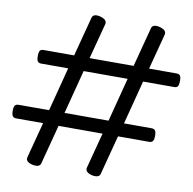

<svg xmlns="http://www.w3.org/2000/svg" viewBox="-96 -993 1117 1113"><g transform="rotate(10 462.5 -437.0)"><path d="M166 20Q123 10 131 -19L186 -228H28Q13 -228 6.5 -237Q0 -246 0 -268Q0 -291 6.5 -299.5Q13 -308 28 -308H207L274 -566H115Q100 -566 94 -575Q88 -584 88 -606Q88 -629 94 -637.5Q100 -646 115 -646H295L356 -878Q363 -905 406 -894Q448 -882 441 -855L386 -646H645L706 -878Q713 -905 756 -894Q798 -882 791 -855L736 -646H898Q913 -646 919 -637.5Q925 -629 925 -606Q925 -584 919 -575Q913 -566 898 -566H715L648 -308H810Q825 -308 831.5 -299.5Q838 -291 838 -268Q838 -246 831.5 -237Q825 -228 810 -228H627L566 4Q559 29 516 20Q496 15 486.5 5Q477 -5 481 -19L536 -228H277L216 4Q209 29 166 20ZM298 -308H557L624 -566H365Z"/></g></svg>

Font: Playwrite PT
Style: Regular
Weight: 400
Designer: Veronika Burian, José Scaglione
Foundry: TypeTogether
Version: Version 1.002